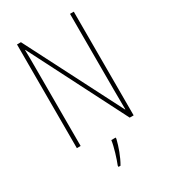

<svg xmlns="http://www.w3.org/2000/svg" viewBox="-223 -819 1009 1145"><g transform="rotate(-30 281.0 -246.5)"><path d="M477 0V-714H451V-190C451 -156 452 -103 452 -56H450L113 -714H86V0H112V-534C112 -589 112 -625 111 -661H113L450 0ZM318 70V61H288C283 102 259 178 245 212V221H259C286 175 306 118 318 70Z"/></g></svg>

Font: Noto Sans Arabic UI Cn Th
Style: Regular
Weight: 100
Width: 3
Designer: Monotype Design Team, Nadine Chahine and Nizar Qandah
Foundry: Monotype Imaging Inc.
Version: Version 2.010